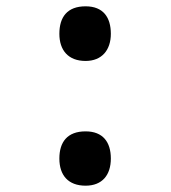

<svg xmlns="http://www.w3.org/2000/svg" viewBox="-20 -576 540 608"><path d="M251 -383C303 -383 331 -418 331 -469C331 -521 307 -556 251 -556C193 -556 168 -522 168 -469C168 -417 196 -383 251 -383ZM251 12C304 12 331 -22 331 -74C331 -126 306 -160 251 -160C193 -160 168 -126 168 -74C168 -21 196 12 251 12Z"/></svg>

Font: Noto Sans Mono ExtraCondensed ExtraBold
Style: Regular
Weight: 800
Width: 2
Designer: Monotype Design Team
Foundry: Monotype Imaging Inc.
Version: Version 2.014